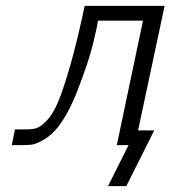

<svg xmlns="http://www.w3.org/2000/svg" viewBox="-20 -492 578 651"><path d="M20 0 30.8 -53.2H65.9Q89.8 -53.2 104 -57.6Q118.2 -62 139.2 -84Q160.2 -106 178 -148.9Q195.8 -191.9 219 -272.9Q242.2 -354 267.1 -472.2H538.1L448.2 -49.8H502.9L408.2 139.2H346.2L416 0H376L464.8 -421.9H312Q310.1 -403.8 295.4 -343.5Q280.8 -283.2 243.9 -188Q207 -92.8 165 -47.9Q144 -25.9 121.6 -14.4Q99.1 -2.9 87.2 -1.5Q75.2 0 56.2 0Z"/></svg>

Font: CMU Bright
Style: Oblique
Weight: 500
Italic angle: -12°
Version: Version 0.7.0